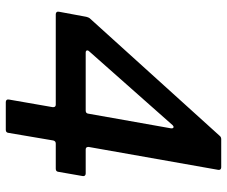

<svg xmlns="http://www.w3.org/2000/svg" viewBox="-82 -722 803 680"><g transform="rotate(90 320.0 -381.5)"><path d="M341 0Q336 0 333.5 -3Q331 -6 332 -11L359 -166V-168Q359 -177 350 -177H30Q25 -177 22.5 -180Q20 -183 21 -188L39 -285Q41 -293 44 -297L461 -758Q465 -763 473 -763H572Q577 -763 579.5 -760Q582 -757 581 -752L500 -294V-292Q500 -283 509 -283H594Q599 -283 601.5 -280Q604 -277 603 -272L588 -186Q587 -177 577 -177H488Q479 -177 477 -168L450 -9Q449 0 439 0ZM161 -295Q158 -292 158 -289Q158 -283 166 -283H371Q381 -283 382 -292L434 -585V-588Q434 -593 430.5 -594Q427 -595 423 -591Z"/></g></svg>

Font: Open Sauce Two Medium Italic
Style: Regular
Weight: 500
Italic angle: -10°
Designer: Alfredo Marco Pradil
Foundry: Creative Sauce Fz LLC
Version: Version 1.477